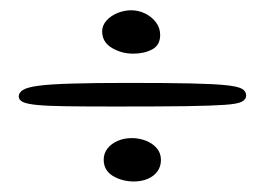

<svg xmlns="http://www.w3.org/2000/svg" viewBox="-20 -495 545 374"><path d="M241 -141.5Q218 -141.5 200 -152.2Q182 -163 182 -184Q182 -196 189.2 -205.5Q196.5 -215 209 -220.5Q221.5 -226 237 -226Q251 -226 264 -221Q277 -216 285.2 -206.5Q293.5 -197 293.5 -183.5Q293.5 -170.5 286.5 -161Q279.5 -151.5 267.5 -146.5Q255.5 -141.5 241 -141.5ZM207 -287.5Q148 -287.5 110.5 -288Q73 -288.5 52.5 -290.5Q32 -292.5 24.2 -296.5Q16.5 -300.5 16.5 -307Q16.5 -314.5 24.8 -319.8Q33 -325 55.2 -328Q77.5 -331 119.8 -332.2Q162 -333.5 230 -333.5Q306 -333.5 351.8 -332.5Q397.5 -331.5 420.8 -329Q444 -326.5 451.8 -321.8Q459.5 -317 459.5 -309Q459.5 -301.5 451.2 -297Q443 -292.5 418 -290.8Q393 -289 342.5 -288.2Q292 -287.5 207 -287.5ZM239.5 -390.5Q216.5 -390.5 197.8 -401.8Q179 -413 179 -434Q179 -445.5 187.5 -455Q196 -464.5 209.2 -469.8Q222.5 -475 235.5 -475Q249.5 -475 262.5 -468.8Q275.5 -462.5 283.8 -451.5Q292 -440.5 292 -427Q292 -407 276.5 -398.8Q261 -390.5 239.5 -390.5Z"/></svg>

Font: Gluten ExtraLight
Style: Regular
Weight: 250
Designer: Tyler Finck
Foundry: Etcetera Type Company
Version: Version 1.300